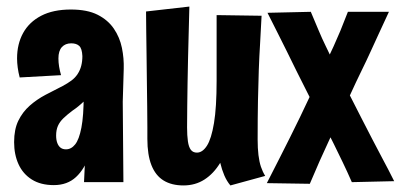

<svg xmlns="http://www.w3.org/2000/svg" viewBox="-20 -555 1221 585"><path d="M236 0 240 -85 231 -384Q230 -407 221.5 -415Q213 -423 197 -423Q179 -423 168.5 -411.5Q158 -400 158 -377Q158 -365 160 -352.5Q162 -340 166 -326L40 -319Q36 -334 34 -349Q32 -364 32 -377Q32 -421 50.5 -454.5Q69 -488 105.5 -507Q142 -526 196 -526Q246 -526 277.5 -510Q309 -494 327 -467.5Q345 -441 351.5 -409Q358 -377 357 -345L354 -245L356 0ZM144 9Q104 9 77 -8Q50 -25 36.5 -54.5Q23 -84 23 -122Q23 -161 36 -187.5Q49 -214 70.5 -233Q92 -252 118.5 -266Q145 -280 171 -293Q186 -301 197.5 -309.5Q209 -318 216.5 -329.5Q224 -341 227.5 -354.5Q231 -368 231 -384L286 -349Q281 -314 267.5 -289Q254 -264 236.5 -247Q219 -230 201 -218Q185 -206 173.5 -195Q162 -184 156.5 -171.5Q151 -159 151 -142Q151 -129 154.5 -119.5Q158 -110 164.5 -105Q171 -100 181 -100Q197 -100 209 -115Q221 -130 228 -166Q235 -202 235 -264L280 -312Q280 -245 274 -187Q268 -129 253 -84.5Q238 -40 211.5 -15.5Q185 9 144 9Z M539 10Q503 10 478.5 -5Q454 -20 441.5 -51.5Q429 -83 429 -132Q429 -141 429 -167Q429 -193 428.5 -229.5Q428 -266 427.5 -308Q427 -350 426.5 -390.5Q426 -431 425.5 -465Q425 -499 425 -520L557 -535Q556 -497 555 -457.5Q554 -418 553 -379.5Q552 -341 551.5 -303.5Q551 -266 550.5 -232Q550 -198 550 -167Q550 -142 552.5 -124.5Q555 -107 561.5 -98.5Q568 -90 580 -90Q597 -90 610.5 -111Q624 -132 632 -180Q640 -228 640 -309Q640 -334 640 -359Q640 -384 640 -409Q640 -434 640 -459Q640 -484 640 -509L777 -507Q775 -462 772.5 -423Q770 -384 768.5 -341.5Q767 -299 766 -248.5Q765 -198 765 -130Q765 -103 767.5 -82.5Q770 -62 775 -47Q780 -32 788 -19L682 10Q671 -3 663.5 -20.5Q656 -38 651 -59Q631 -26 603 -8Q575 10 539 10Z M924 5 793 3Q816 -42 832.5 -74.5Q849 -107 863.5 -136Q878 -165 894.5 -199Q911 -233 933 -280Q956 -328 971 -359.5Q986 -391 996.5 -414Q1007 -437 1017 -461Q1027 -485 1040 -519H1165Q1147 -480 1134 -452Q1121 -424 1109 -397.5Q1097 -371 1081.5 -339.5Q1066 -308 1045 -262Q1023 -216 1008 -182.5Q993 -149 980 -121.5Q967 -94 954 -64.5Q941 -35 924 5ZM1052 0Q1038 -32 1024.5 -60Q1011 -88 996.5 -117.5Q982 -147 963.5 -182Q945 -217 922 -262Q899 -307 883 -339.5Q867 -372 854 -398.5Q841 -425 827 -452.5Q813 -480 795 -516L927 -519Q941 -486 951 -462Q961 -438 972.5 -414.5Q984 -391 999 -359.5Q1014 -328 1038 -280Q1061 -234 1079.5 -198.5Q1098 -163 1113.5 -132.5Q1129 -102 1145.5 -71.5Q1162 -41 1181 -3Z"/></svg>

Font: Truculenta Black
Style: Regular
Weight: 900
Version: Version 1.002